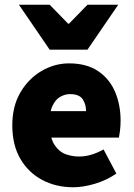

<svg xmlns="http://www.w3.org/2000/svg" viewBox="-20 -780 566 812"><path d="M290 12Q217 12 158.5 -19Q100 -50 66 -108.5Q32 -167 32 -250Q32 -331 66.5 -389.5Q101 -448 156 -480Q211 -512 272 -512Q346 -512 394.5 -479.5Q443 -447 466.5 -392Q490 -337 490 -270Q490 -248 487.5 -227.5Q485 -207 483 -198H168L166 -310H344Q344 -339 329.5 -360.5Q315 -382 276 -382Q255 -382 234.5 -370.5Q214 -359 201 -330Q188 -301 190 -250Q192 -195 211 -166.5Q230 -138 257.5 -128Q285 -118 314 -118Q340 -118 365.5 -125.5Q391 -133 418 -148L472 -46Q432 -18 382 -3Q332 12 290 12ZM190 -570 60 -760H190L268 -680H272L350 -760H480L350 -570Z"/></svg>

Font: Mada Black
Style: Regular
Weight: 900
Designer: Khaled Hosny
Version: Version 1.5